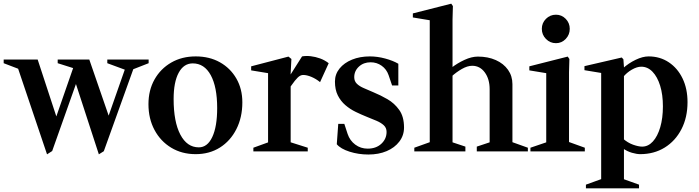

<svg xmlns="http://www.w3.org/2000/svg" viewBox="-65 -824 3803 1045"><path d="M191 16 30 -461 44 -446 -45 -480V-500H140L245 -180H238L337 -465L344 -450L249 -480V-500H421L528 -190L524 -188L618 -456L622 -442L519 -480V-500H744V-480L652 -444L665 -460L500 -1L473 16L345 -377H352L219 -2Z M1000 15Q925 15 867 -20Q809 -55 776 -116.5Q743 -178 743 -257Q743 -333 776 -391.5Q809 -450 867 -483.5Q925 -517 1000 -517Q1075 -517 1132 -485Q1189 -453 1221.5 -396.5Q1254 -340 1254 -267Q1254 -185 1221.5 -121Q1189 -57 1132 -21Q1075 15 1000 15ZM1017 -22Q1064 -22 1090.5 -78.5Q1117 -135 1117 -236Q1117 -351 1082 -415Q1047 -479 984 -479Q935 -479 907.5 -428Q880 -377 880 -285Q880 -161 916.5 -91.5Q953 -22 1017 -22Z M1314 0V-20L1405 -53L1394 -38V-437L1405 -424L1302 -441V-463L1505 -516L1521 -503L1516 -406L1510 -408L1579 -517Q1601 -521 1626.5 -518Q1652 -515 1677 -506Q1702 -497 1724 -480L1677 -377Q1655 -395 1630 -405.5Q1605 -416 1585 -416Q1570 -416 1555.5 -402Q1541 -388 1521 -359Q1518 -354 1513 -348Q1508 -342 1504 -336L1517 -367V-38L1506 -53L1610 -20V0Z M1940 17Q1886 17 1837.5 1.5Q1789 -14 1768 -39L1776 -150H1809L1827 -95Q1839 -59 1868.5 -37Q1898 -15 1936 -15Q1982 -15 2010.5 -41.5Q2039 -68 2039 -106Q2039 -128 2024 -142Q2009 -156 1984.5 -166.5Q1960 -177 1932 -188Q1902 -200 1871 -215Q1840 -230 1814.5 -252Q1789 -274 1773.5 -305Q1758 -336 1758 -380Q1758 -420 1783 -451Q1808 -482 1851 -499.5Q1894 -517 1948 -517Q1989 -517 2031.5 -505.5Q2074 -494 2103 -477V-359H2069L2050 -415Q2039 -447 2012.5 -466Q1986 -485 1952 -485Q1914 -485 1888.5 -461.5Q1863 -438 1863 -404Q1863 -382 1877.5 -368Q1892 -354 1916 -344Q1940 -334 1967 -322Q2006 -306 2044 -284Q2082 -262 2108 -225.5Q2134 -189 2134 -130Q2134 -87 2108.5 -53.5Q2083 -20 2039.5 -1.5Q1996 17 1940 17Z M2190 0V-20L2285 -54L2274 -38V-725L2285 -712L2182 -729V-751L2391 -804L2400 -791L2398 -718V-448L2392 -455Q2424 -480 2463 -498Q2502 -516 2536 -516Q2591 -516 2633.5 -497Q2676 -478 2700 -444Q2724 -410 2724 -366V-38L2713 -54L2808 -20V0H2530V-26L2611 -53L2600 -38V-338Q2600 -394 2573.5 -430Q2547 -466 2505 -466Q2479 -466 2448.5 -448.5Q2418 -431 2392 -407L2398 -424V-38L2387 -53L2468 -26V0Z M2822 0V-20L2919 -53L2908 -30V-445L2919 -424L2816 -441V-463L3025 -516L3034 -503L3032 -431V-31L3021 -55L3118 -20V0ZM2961 -589Q2929 -589 2906.5 -612Q2884 -635 2884 -667Q2884 -699 2906.5 -721.5Q2929 -744 2961 -744Q2992 -744 3014 -721.5Q3036 -699 3036 -667Q3036 -635 3014 -612Q2992 -589 2961 -589Z M3419 15Q3401 15 3374.5 7.5Q3348 0 3323 -18L3331 -24V163L3321 148L3413 181V201H3124V181L3218 147L3207 163V-439L3219 -425L3116 -442V-464L3319 -511L3328 -501L3332 -445L3324 -451Q3356 -480 3394.5 -498.5Q3433 -517 3465 -517Q3527 -517 3575 -485Q3623 -453 3650 -397Q3677 -341 3677 -268Q3677 -185 3644 -121Q3611 -57 3553 -21Q3495 15 3419 15ZM3331 -53 3324 -71Q3351 -47 3380.5 -36.5Q3410 -26 3430 -26Q3463 -26 3488.5 -54Q3514 -82 3528.5 -131.5Q3543 -181 3543 -245Q3543 -309 3528 -357.5Q3513 -406 3486.5 -433.5Q3460 -461 3425 -461Q3402 -461 3374 -445Q3346 -429 3326 -404L3331 -422Z"/></svg>

Font: Wittgenstein SemiBold
Style: Regular
Weight: 600
Designer: Jörg Drees
Foundry: Jörg Drees
Version: Version 1.500